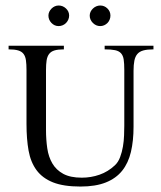

<svg xmlns="http://www.w3.org/2000/svg" viewBox="-20 -665 584 697"><path d="M537.1 -485.8Q514.6 -485.8 500.5 -481.9Q486.3 -478 478.5 -468.8Q470.7 -459.5 467.8 -444.6Q464.8 -429.7 464.8 -408.2V-205.1Q464.8 -153.8 455.3 -113.5Q445.8 -73.2 423.6 -45.4Q401.4 -17.6 364.3 -2.7Q327.1 12.2 272 12.2Q210.9 12.2 172.6 -2.9Q134.3 -18.1 112.8 -47.1Q91.3 -76.2 83.7 -118.4Q76.2 -160.6 76.2 -214.8V-411.1Q76.2 -431.6 74.2 -445.8Q72.3 -460 65.7 -469Q59.1 -478 46.1 -481.9Q33.2 -485.8 11.2 -485.8V-499H211.9V-485.8Q190.4 -485.8 177.7 -481.9Q165 -478 158.2 -469Q151.4 -460 149.2 -445.8Q147 -431.6 147 -411.1V-192.9Q147 -158.2 151.6 -126.7Q156.2 -95.2 170.2 -71.5Q184.1 -47.9 209.7 -33.9Q235.4 -20 276.9 -20Q310.5 -20 341.3 -30.8Q372.1 -41.5 397 -64.9Q409.2 -76.2 416 -94.5Q422.9 -112.8 426.3 -133.1Q429.7 -153.3 430.4 -173.6Q431.2 -193.8 431.2 -209V-411.1Q431.2 -434.6 429 -449Q426.8 -463.4 419.2 -471.7Q411.6 -480 397.5 -482.9Q383.3 -485.8 359.9 -485.8V-499H537.1ZM380.9 -608.4Q380.9 -600.6 377.9 -593.5Q375 -586.4 369.9 -581.3Q364.7 -576.2 357.9 -573.2Q351.1 -570.3 343.8 -570.3Q328.6 -570.3 317.1 -581.8Q305.7 -593.3 305.7 -608.4Q305.7 -615.7 308.8 -622.3Q312 -628.9 317.4 -634Q322.8 -639.2 329.6 -642.1Q336.4 -645 343.8 -645Q358.9 -645 369.9 -634.3Q380.9 -623.5 380.9 -608.4ZM231 -608.4Q231 -600.6 227.8 -593.5Q224.6 -586.4 219.5 -581.3Q214.4 -576.2 207.3 -573.2Q200.2 -570.3 192.9 -570.3Q177.7 -570.3 166.7 -581.8Q155.8 -593.3 155.8 -608.4Q155.8 -615.7 158.9 -622.3Q162.1 -628.9 167.2 -634Q172.4 -639.2 179 -642.1Q185.5 -645 192.9 -645Q208 -645 219.5 -634.3Q231 -623.5 231 -608.4Z"/></svg>

Font: Scheherazade Urdu
Style: Regular
Weight: 400
Designer: SIL International
Foundry: SIL International
Version: Version 1.005 (build 117/117)